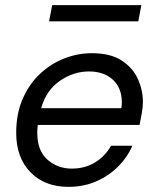

<svg xmlns="http://www.w3.org/2000/svg" viewBox="-20 -715 608 747"><path d="M246 12Q154 12 98.5 -45Q43 -102 43 -198Q43 -273 68.5 -331Q94 -389 136.5 -428.5Q179 -468 231 -488Q283 -508 337 -508Q410 -508 453.5 -479.5Q497 -451 516.5 -407.5Q536 -364 536 -319Q536 -299 531.5 -273.5Q527 -248 523 -229H127Q126 -221 125.5 -213.5Q125 -206 125 -199Q125 -128 165 -93.5Q205 -59 259 -59Q311 -59 350.5 -83.5Q390 -108 412 -148H495Q475 -102 438.5 -66Q402 -30 353.5 -9Q305 12 246 12ZM140 -294H452Q453 -300 453.5 -305.5Q454 -311 454 -316Q454 -373 419 -405Q384 -437 326 -437Q266 -437 213 -400.5Q160 -364 140 -294ZM171 -632 183 -695H530L518 -632Z"/></svg>

Font: Rethink Sans
Style: Italic
Weight: 400
Italic angle: -10°
Designer: The Rethink Sans project authors (Hans Thiessen). DM Sans designed by Colophon Foundry.
Foundry: Rethink Communications LLC
Version: Version 1.001